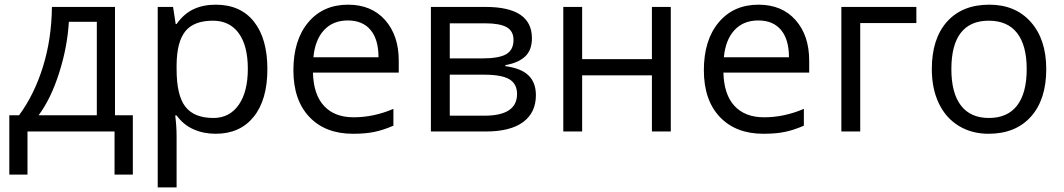

<svg xmlns="http://www.w3.org/2000/svg" viewBox="-20 -565 4572 825"><path d="M550.8 185.1H472.2V0H98.1V185.1H20V-69.8H62Q127.4 -158.7 164.6 -278.3Q201.7 -397.9 203.1 -535.2H474.1V-69.8H550.8ZM396 -69.8V-471.2H275.9Q269.5 -362.8 234.1 -251.7Q198.7 -140.6 146 -69.8Z M906.7 9.8Q854.5 9.8 811.3 -9.5Q768.1 -28.8 738.8 -68.8H732.9Q738.8 -22 738.8 20V240.2H657.7V-535.2H723.6L734.9 -461.9H738.8Q770 -505.9 811.5 -525.4Q853 -544.9 906.7 -544.9Q1013.2 -544.9 1071 -472.2Q1128.9 -399.4 1128.9 -268.1Q1128.9 -136.2 1070.1 -63.2Q1011.2 9.8 906.7 9.8ZM895 -476.1Q813 -476.1 776.4 -430.7Q739.7 -385.3 738.8 -286.1V-268.1Q738.8 -155.3 776.4 -106.7Q814 -58.1 897 -58.1Q966.3 -58.1 1005.6 -114.3Q1044.9 -170.4 1044.9 -269Q1044.9 -369.1 1005.6 -422.6Q966.3 -476.1 895 -476.1Z M1496.6 9.8Q1377.9 9.8 1309.3 -62.5Q1240.7 -134.8 1240.7 -263.2Q1240.7 -392.6 1304.4 -468.8Q1368.2 -544.9 1475.6 -544.9Q1576.2 -544.9 1634.8 -478.8Q1693.4 -412.6 1693.4 -304.2V-252.9H1324.7Q1327.1 -158.7 1372.3 -109.9Q1417.5 -61 1499.5 -61Q1585.9 -61 1670.4 -97.2V-24.9Q1627.4 -6.3 1589.1 1.7Q1550.8 9.8 1496.6 9.8ZM1474.6 -477.1Q1410.2 -477.1 1371.8 -435.1Q1333.5 -393.1 1326.7 -318.8H1606.4Q1606.4 -395.5 1572.3 -436.3Q1538.1 -477.1 1474.6 -477.1Z M2265.6 -400.9Q2265.6 -348.6 2235.6 -321.5Q2205.6 -294.4 2151.4 -285.2V-280.8Q2219.7 -271.5 2251.2 -240.7Q2282.7 -210 2282.7 -155.8Q2282.7 -81.1 2227.8 -40.5Q2172.9 0 2067.4 0H1831.5V-535.2H2066.4Q2265.6 -535.2 2265.6 -400.9ZM2201.7 -161.1Q2201.7 -204.6 2168.7 -224.4Q2135.7 -244.1 2059.6 -244.1H1912.6V-67.9H2061.5Q2201.7 -67.9 2201.7 -161.1ZM2186.5 -393.1Q2186.5 -432.1 2156.5 -448.5Q2126.5 -464.8 2065.4 -464.8H1912.6V-314H2049.8Q2125 -314 2155.8 -332.5Q2186.5 -351.1 2186.5 -393.1Z M2481.4 -535.2V-311H2781.2V-535.2H2862.3V0H2781.2V-241.2H2481.4V0H2400.4V-535.2Z M3260.3 9.8Q3141.6 9.8 3073 -62.5Q3004.4 -134.8 3004.4 -263.2Q3004.4 -392.6 3068.1 -468.8Q3131.8 -544.9 3239.3 -544.9Q3339.8 -544.9 3398.4 -478.8Q3457 -412.6 3457 -304.2V-252.9H3088.4Q3090.8 -158.7 3136 -109.9Q3181.2 -61 3263.2 -61Q3349.6 -61 3434.1 -97.2V-24.9Q3391.1 -6.3 3352.8 1.7Q3314.5 9.8 3260.3 9.8ZM3238.3 -477.1Q3173.8 -477.1 3135.5 -435.1Q3097.2 -393.1 3090.3 -318.8H3370.1Q3370.1 -395.5 3335.9 -436.3Q3301.8 -477.1 3238.3 -477.1Z M3917.5 -465.8H3676.3V0H3595.2V-535.2H3917.5Z M4475.6 -268.1Q4475.6 -137.2 4409.7 -63.7Q4343.8 9.8 4227.5 9.8Q4155.8 9.8 4100.1 -23.9Q4044.4 -57.6 4014.2 -120.6Q3983.9 -183.6 3983.9 -268.1Q3983.9 -398.9 4049.3 -471.9Q4114.7 -544.9 4231 -544.9Q4343.3 -544.9 4409.4 -470.2Q4475.6 -395.5 4475.6 -268.1ZM4067.9 -268.1Q4067.9 -165.5 4108.9 -111.8Q4149.9 -58.1 4229.5 -58.1Q4309.1 -58.1 4350.3 -111.6Q4391.6 -165 4391.6 -268.1Q4391.6 -370.1 4350.3 -423.1Q4309.1 -476.1 4228.5 -476.1Q4148.9 -476.1 4108.4 -423.8Q4067.9 -371.6 4067.9 -268.1Z"/></svg>

Font: WebKoruri
Style: Regular
Weight: 400
Foundry: lindwurm / mohemohe
Version: Version 1.00